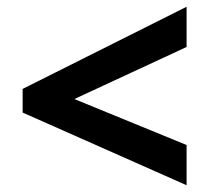

<svg xmlns="http://www.w3.org/2000/svg" viewBox="-20 -646 621 568"><path d="M532 -98 47 -313V-383L532 -626V-507L200 -353L532 -217Z"/></svg>

Font: Noto Sans Khmer UI
Style: Bold
Weight: 700
Designer: Danh Hong and the Monotype Design Team
Foundry: Monotype Imaging Inc.
Version: Version 2.002; ttfautohint (v1.8.4.7-5d5b)